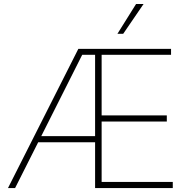

<svg xmlns="http://www.w3.org/2000/svg" viewBox="-20 -955 956 975"><path d="M377.9 -707H848.6V-676.8H496.1V-369.1H827.1V-337.9H496.1V-31.2H857.4V0H462.9V-232.4H173.8L56.6 0H20.5ZM462.9 -263.7V-676.8H397.5L189.5 -263.7ZM670.9 -934.6H709L605.5 -783.2H576.2Z"/></svg>

Font: Pretendard JP Thin
Style: Regular
Weight: 100
Designer: Base glyphs from Inter by Rasmus Andersson; Hangeul glyphs from Noto Sans CJK(Source Han Sans) by Jang Soo-young and Kan
Foundry: Kil Hyung-jin
Version: Version 1.309